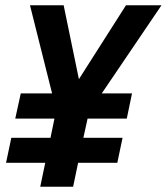

<svg xmlns="http://www.w3.org/2000/svg" viewBox="-20 -710 634 730"><path d="M94 -690H222L280 -409L459 -690H594L367 -355H482L462 -259H313L297 -186H446L426 -91H277L258 0H133L152 -91H3L23 -186H172L187 -259H38L59 -355H178Z"/></svg>

Font: Radio Canada Condensed SemiBold
Style: Italic
Weight: 600
Width: 3
Italic angle: -12°
Designer: Charles Daoud, Etienne Aubert Bonn, Alexandre Saumier Demers, Jacques Le Bailly
Foundry: Radio-Canada
Version: Version 2.104; ttfautohint (v1.8.4.7-5d5b);gftools[0.9.28.de